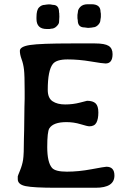

<svg xmlns="http://www.w3.org/2000/svg" viewBox="-20 -885 619 897"><path d="M257.3 -807.1 255.9 -782.2Q255.9 -773.4 244.6 -762.2Q233.4 -751 219.7 -751L211.4 -749.5H198.2Q150.4 -749.5 150.4 -796.9V-804.7Q150.4 -838.4 162.4 -850.3Q174.3 -862.3 189 -862.3Q192.9 -863.3 194.8 -863.3L204.1 -864.3H215.3L227.1 -862.3Q255.9 -862.3 255.9 -827.1L256.8 -823.2Q256.8 -821.3 256.8 -819.3ZM390.1 -865.2H407.2Q449.7 -865.2 449.7 -830.1L451.2 -820.8V-805.2L449.2 -792.5Q449.2 -779.3 438.2 -768.3Q427.2 -757.3 414.1 -757.3L410.2 -756.3L395.5 -754.9H389.6L375 -756.8Q343.3 -756.8 343.3 -790.5L341.8 -799.8V-815.4L343.8 -828.1Q343.8 -841.3 355.7 -853.3Q367.7 -865.2 390.1 -865.2ZM505.9 -632.3Q505.9 -588.4 473.1 -588.4Q460.4 -588.4 404.3 -597.9Q348.1 -607.4 295.9 -607.4Q243.7 -607.4 227.1 -586.4Q203.1 -556.2 203.1 -465.3Q203.1 -426.8 225.6 -411.9Q248 -397 284.2 -397Q320.3 -397 353 -405.5Q385.7 -414.1 386.7 -414.1Q414.1 -414.1 426.8 -401.9Q439.5 -389.6 439.5 -359.4Q439.5 -329.1 430.4 -312Q421.4 -294.9 397.5 -294.9Q388.7 -294.9 356.7 -304.7Q324.7 -314.5 290.5 -314.5Q229 -314.5 210.4 -285.2Q200.7 -269.5 200.7 -198.2Q200.7 -127 222.7 -101.1Q237.8 -83 292.5 -83Q347.2 -83 408.4 -94.5Q469.7 -106 477.1 -106Q514.6 -106 514.6 -64.9Q514.6 -7.8 426.8 -7.8H242.2Q137.2 -7.8 100.1 -15.4Q63 -22.9 63 -47.9V-61Q63 -63 73.5 -88.4Q84 -113.8 87.9 -138.7Q91.8 -163.6 91.8 -238.3L92.8 -275.4L94.2 -386.2L95.2 -423.3V-460Q95.2 -534.2 92 -560.5Q88.9 -586.9 80.8 -608.6Q72.8 -630.4 72.8 -647.5Q72.8 -667.5 120.6 -674.8Q168.5 -682.1 313.5 -682.1H423.8Q469.2 -682.1 487.5 -670.7Q505.9 -659.2 505.9 -632.3Z"/></svg>

Font: Averia Gruesa Libre
Style: Regular
Weight: 500
Italic angle: -1.70001°
Version: Version 1.001